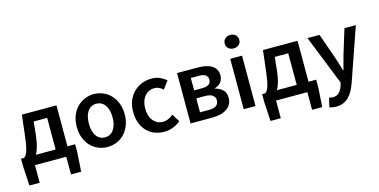

<svg xmlns="http://www.w3.org/2000/svg" viewBox="-84 -1156 3565 1807"><g transform="rotate(-15 1698.0 -253.0)"><path d="M126 0V172H26L15 -17V-92H43Q52 -97 60.5 -107Q69 -117 77 -138Q85 -159 92 -194Q99 -229 106 -285L130 -491H467V-92H542V-17L530 172H431V0ZM206 -260Q199 -202 187.5 -161Q176 -120 159 -92H352V-400H221Z M832 12Q786 12 744 -5Q702 -22 669.5 -55Q637 -88 618 -136Q599 -184 599 -245Q599 -306 618 -354Q637 -402 669.5 -435Q702 -468 744 -485.5Q786 -503 832 -503Q878 -503 920.5 -485.5Q963 -468 995 -435Q1027 -402 1046.5 -354Q1066 -306 1066 -245Q1066 -184 1046.5 -136Q1027 -88 995 -55Q963 -22 920.5 -5Q878 12 832 12ZM832 -82Q886 -82 917 -126.5Q948 -171 948 -245Q948 -320 917 -364.5Q886 -409 832 -409Q778 -409 747.5 -364.5Q717 -320 717 -245Q717 -171 747.5 -126.5Q778 -82 832 -82Z M1385 12Q1335 12 1291.5 -5Q1248 -22 1216 -55Q1184 -88 1166 -136Q1148 -184 1148 -245Q1148 -306 1168 -354Q1188 -402 1222 -435Q1256 -468 1300.5 -485.5Q1345 -503 1394 -503Q1442 -503 1476.5 -487Q1511 -471 1538 -448L1482 -373Q1462 -390 1442.5 -399.5Q1423 -409 1400 -409Q1340 -409 1303 -364.5Q1266 -320 1266 -245Q1266 -171 1302.5 -126.5Q1339 -82 1397 -82Q1426 -82 1451.5 -94.5Q1477 -107 1498 -124L1545 -48Q1510 -18 1468.5 -3Q1427 12 1385 12Z M1642 0V-491H1841Q1882 -491 1916.5 -484.5Q1951 -478 1976.5 -463Q2002 -448 2016.5 -423.5Q2031 -399 2031 -364Q2031 -328 2010.5 -300.5Q1990 -273 1949 -261V-257Q1993 -246 2022 -219Q2051 -192 2051 -141Q2051 -104 2035.5 -77.5Q2020 -51 1993 -33.5Q1966 -16 1929.5 -8Q1893 0 1851 0ZM1755 -292H1830Q1878 -292 1899 -308Q1920 -324 1920 -352Q1920 -381 1900 -397Q1880 -413 1833 -413H1755ZM1755 -78H1843Q1893 -78 1915.5 -97Q1938 -116 1938 -148Q1938 -178 1914 -196Q1890 -214 1839 -214H1755Z M2160 0V-491H2275V0ZM2218 -577Q2187 -577 2167 -595Q2147 -613 2147 -642Q2147 -671 2167 -689.5Q2187 -708 2218 -708Q2249 -708 2269 -689.5Q2289 -671 2289 -642Q2289 -613 2269 -595Q2249 -577 2218 -577Z M2475 0V172H2375L2364 -17V-92H2392Q2401 -97 2409.5 -107Q2418 -117 2426 -138Q2434 -159 2441 -194Q2448 -229 2455 -285L2479 -491H2816V-92H2891V-17L2879 172H2780V0ZM2555 -260Q2548 -202 2536.5 -161Q2525 -120 2508 -92H2701V-400H2570Z M3007 202Q2987 202 2972 199.5Q2957 197 2943 192L2964 102Q2971 104 2980.5 106.5Q2990 109 2999 109Q3038 109 3061.5 85.5Q3085 62 3097 25L3106 -6L2913 -491H3030L3115 -250Q3126 -218 3136.5 -182.5Q3147 -147 3158 -112H3162Q3171 -146 3180.5 -181.5Q3190 -217 3199 -250L3273 -491H3384L3206 22Q3191 64 3173 97Q3155 130 3131.5 153.5Q3108 177 3077.5 189.5Q3047 202 3007 202Z"/></g></svg>

Font: CV Source Sans Light
Style: Bold
Weight: 600
Designer: Paul D. Hunt
Foundry: Adobe Systems Incorporated
Version: Version 3.001